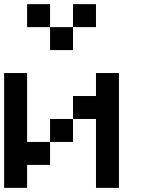

<svg xmlns="http://www.w3.org/2000/svg" viewBox="-20 -909 707 929"><path d="M111.1 -111.1V0H0V-555.6H111.1V-222.2H222.2V-111.1ZM444.4 -777.8H333.3V-888.9H444.4ZM333.3 -666.7H222.2V-777.8H333.3ZM222.2 -777.8H111.1V-888.9H222.2ZM444.4 -444.4V-555.6H555.6V0H444.4V-333.3H333.3V-444.4ZM333.3 -222.2H222.2V-333.3H333.3Z"/></svg>

Font: Pixeloid Sans
Style: Regular
Weight: 400
Designer: GGBotNet
Foundry: GGBotNet
Version: 0.5